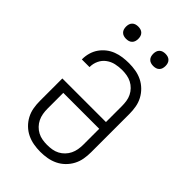

<svg xmlns="http://www.w3.org/2000/svg" viewBox="-275 -1039 1149 1149"><g transform="rotate(45 300.0 -464.5)"><path d="M300 8Q271 8 242.5 3Q214 -2 188 -14.5Q162 -27 141 -47.5Q120 -68 106.5 -93.5Q93 -119 88 -147.5Q83 -176 83 -205V-396H452V-530Q452 -551 449 -571.5Q446 -592 437 -610.5Q428 -629 413.5 -644Q399 -659 380.5 -668.5Q362 -678 341.5 -681.5Q321 -685 301 -685Q273 -685 246 -679Q219 -673 196.5 -656.5Q174 -640 162 -614.5Q150 -589 150 -562V-559H85V-563Q85 -589 92.5 -615Q100 -641 115 -662.5Q130 -684 151 -700.5Q172 -717 197 -726.5Q222 -736 248 -739.5Q274 -743 301 -743Q330 -743 358.5 -738Q387 -733 412.5 -720.5Q438 -708 459 -687.5Q480 -667 493.5 -641.5Q507 -616 512 -587.5Q517 -559 517 -530V-205Q517 -176 512 -147.5Q507 -119 493.5 -93.5Q480 -68 459 -47.5Q438 -27 412 -14.5Q386 -2 357.5 3Q329 8 300 8ZM300 -50Q321 -50 341.5 -53.5Q362 -57 380 -66.5Q398 -76 412.5 -91Q427 -106 436 -124.5Q445 -143 448.5 -163.5Q452 -184 452 -205V-339H148V-205Q148 -184 151.5 -163.5Q155 -143 164 -124.5Q173 -106 187.5 -91Q202 -76 220 -66.5Q238 -57 258.5 -53.5Q279 -50 300 -50ZM415 -833Q404 -833 394 -836Q384 -839 376.5 -846.5Q369 -854 366 -864Q363 -874 363 -885Q363 -896 366 -906Q369 -916 376.5 -923.5Q384 -931 394 -934Q404 -937 415 -937Q426 -937 436 -934Q446 -931 453.5 -923.5Q461 -916 464 -906Q467 -896 467 -885Q467 -874 464 -864Q461 -854 453.5 -846.5Q446 -839 436 -836Q426 -833 415 -833ZM185 -833Q174 -833 164 -836Q154 -839 146.5 -846.5Q139 -854 136 -864Q133 -874 133 -885Q133 -896 136 -906Q139 -916 146.5 -923.5Q154 -931 164 -934Q174 -937 185 -937Q196 -937 206 -934Q216 -931 223.5 -923.5Q231 -916 234 -906Q237 -896 237 -885Q237 -874 234 -864Q231 -854 223.5 -846.5Q216 -839 206 -836Q196 -833 185 -833Z"/></g></svg>

Font: Iosevka Light Extended
Style: Regular
Weight: 300
Width: 7
Monospace: yes
Designer: Belleve Invis
Foundry: Belleve Invis
Version: Version 32.5.0; ttfautohint (v1.8.4)